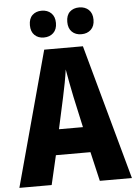

<svg xmlns="http://www.w3.org/2000/svg" viewBox="-61 -967 717 1013"><g transform="rotate(-5 298.0 -460.5)"><path d="M426 0 390 -155H207L171 0H0L194 -715H399L596 0ZM326 -454Q319 -488 311 -529.5Q303 -571 298 -601Q294 -571 286.5 -531Q279 -491 271 -455L235 -290H362ZM130 -850Q130 -885 149 -903Q168 -921 198 -921Q229 -921 248.5 -902.5Q268 -884 268 -850Q268 -816 248.5 -797.5Q229 -779 198 -779Q168 -779 149 -797.5Q130 -816 130 -850ZM328 -850Q328 -885 347 -903Q366 -921 397 -921Q428 -921 447.5 -902.5Q467 -884 467 -850Q467 -816 447.5 -797.5Q428 -779 397 -779Q366 -779 347 -797.5Q328 -816 328 -850Z"/></g></svg>

Font: Noto Sans Lao Condensed ExtraBold
Style: Regular
Weight: 800
Width: 3
Designer: Monotype Design Team
Foundry: Monotype Imaging Inc.
Version: Version 2.003; ttfautohint (v1.8.4.7-5d5b)